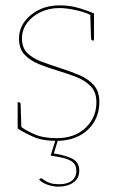

<svg xmlns="http://www.w3.org/2000/svg" viewBox="-20 -518 437 717"><path d="M191 8Q138 8 103.5 -7.5Q69 -23 46 -38V-56L57 -46Q71 -34 105.5 -18Q140 -2 191 -2Q259 -2 299.5 -40.5Q340 -79 340 -136Q340 -173 319.5 -195Q299 -217 266 -230Q233 -243 196 -254Q159 -265 125.5 -278.5Q92 -292 71.5 -314Q51 -336 51 -374Q51 -409 71.5 -437Q92 -465 126 -481.5Q160 -498 202 -498Q243 -498 278 -487Q313 -476 331 -468V-453L320 -461Q297 -473 262 -480.5Q227 -488 202 -488Q163 -488 131 -472.5Q99 -457 80.5 -431.5Q62 -406 62 -374Q62 -339 83 -319Q104 -299 137 -287Q170 -275 207 -263Q245 -251 277.5 -237Q310 -223 330.5 -200Q351 -177 351 -137Q351 -95 331 -62Q311 -29 275 -10.5Q239 8 191 8ZM317 -467 331 -461V-367H325Q323 -367 321.5 -369.5Q320 -372 320 -374ZM60 -36 46 -42V-136H52Q54 -136 55.5 -133.5Q57 -131 57 -129ZM198 179Q178 179 158 172Q138 165 126 153L129 150Q133 146 137 149Q155 162 168.5 166Q182 170 201 170Q231 170 248 157Q265 144 265 120Q265 98 251.5 87.5Q238 77 216.5 72Q195 67 169 63L189 0H198L181 55Q221 61 248.5 74Q276 87 276 119Q276 148 254 163.5Q232 179 198 179Z"/></svg>

Font: Aleo Thin
Style: Regular
Weight: 250
Designer: Alessio Laiso
Foundry: Alessio Laiso
Version: Version 2.001;gftools[0.9.29]